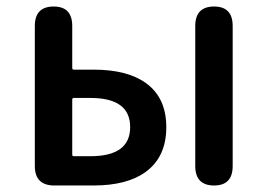

<svg xmlns="http://www.w3.org/2000/svg" viewBox="-20 -570 821 590"><path d="M147 0Q87 0 87 -60V-490Q87 -550 145 -550Q202 -550 202 -490V-361Q202 -356 207 -356H267Q371 -356 428 -315Q491 -270 491 -179Q491 -88 428 -42Q371 0 267 0ZM638 0Q580 0 580 -60V-490Q580 -550 638 -550Q695 -550 695 -490V-60Q695 0 638 0ZM202 -95Q202 -90 207 -90H258Q380 -90 380 -179.5Q380 -269 258 -269H207Q202 -269 202 -264Z"/></svg>

Font: Resource Han Rounded CN Medium
Style: Regular
Weight: 500
Designer: Cyano Hao (round all glyphs); Ryoko NISHIZUKA 西塚涼子 (kana, bopomofo & ideographs); Paul D. Hunt (Latin, Greek & Cyrillic)
Foundry: Cyano Hao
Version: 0.990